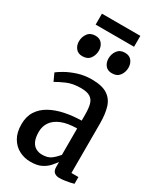

<svg xmlns="http://www.w3.org/2000/svg" viewBox="-228 -993 910 1082"><g transform="rotate(30 227.0 -452.0)"><path d="M166.5 11Q126 11 92 -6.8Q58 -24.5 37.5 -59.8Q17 -95 17 -147.5Q17 -198.5 40 -233.8Q63 -269 102.8 -290.8Q142.5 -312.5 193.5 -323Q244.5 -333.5 301 -334.5V-374Q301 -413.5 294.2 -439.5Q287.5 -465.5 267 -478.5Q246.5 -491.5 206 -491.5Q153 -491.5 114.2 -474.2Q75.5 -457 54.5 -444L32 -493Q44 -503 73.5 -520Q103 -537 145 -550.8Q187 -564.5 235 -564.5Q302 -564.5 337.2 -541.5Q372.5 -518.5 385.5 -475.8Q398.5 -433 398.5 -373V-50H444V-6Q434.5 -3 418.5 0.5Q402.5 4 385 6.2Q367.5 8.5 352 8.5Q332.5 8.5 319.8 -1.8Q307 -12 307 -38.5V-69Q296.5 -54 280 -35.2Q263.5 -16.5 236.5 -2.8Q209.5 11 166.5 11ZM203 -56.5Q239 -56.5 260 -72Q281 -87.5 301 -111.5V-283.5Q240.5 -283 201 -267Q161.5 -251 142.2 -223.2Q123 -195.5 123 -159.5Q123 -121.5 133.5 -99Q144 -76.5 162.2 -66.5Q180.5 -56.5 203 -56.5ZM121.5 -650.5Q94 -650.5 79 -669Q64 -687.5 64 -714Q64 -743 80.5 -765.5Q97 -788 129.5 -788H130.5Q158.5 -788 173.2 -769.2Q188 -750.5 188 -724Q188 -695 171.8 -672.8Q155.5 -650.5 122.5 -650.5ZM314 -650.5Q286 -650.5 271.2 -669Q256.5 -687.5 256.5 -714Q256.5 -743 273 -765.5Q289.5 -788 321.5 -788H322.5Q351 -788 365.8 -769.2Q380.5 -750.5 380.5 -724Q380.5 -695 364 -672.8Q347.5 -650.5 315 -650.5ZM348.5 -913.5V-842.5H98.5V-913.5Z"/></g></svg>

Font: Merriweather 24pt SemiCondensed
Style: Regular
Weight: 400
Width: 4
Designer: Eben Sorkin
Foundry: Eben Sorkin
Version: Version 2.100